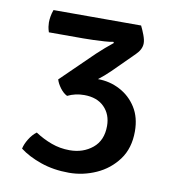

<svg xmlns="http://www.w3.org/2000/svg" viewBox="-68 -606 618 680"><g transform="rotate(10 241.0 -266.0)"><path d="M328.5 -173.5Q328.5 -215 302.5 -241.2Q276.5 -267.5 230 -267.5Q198 -267.5 170.5 -254Q157 -260.5 145.2 -276.2Q133.5 -292 129.5 -306V-306.5L130.5 -307L245.5 -419Q256 -429 273.2 -444Q290.5 -459 301.5 -467.5L298.5 -471Q287.5 -468.5 268.2 -467.2Q249 -466 228.2 -465.2Q207.5 -464.5 192.5 -464.5H68Q64.5 -475 63.2 -483.8Q62 -492.5 62 -499Q62 -509 64 -521Q66 -533 70.5 -545H385.5Q392.5 -531 399 -513.8Q405.5 -496.5 405.5 -484.5Q405.5 -462.5 385 -442.5L309 -367Q289.5 -348 268 -331.5Q310.5 -331.5 347.2 -312.2Q384 -293 406.5 -257.5Q429 -222 429 -171.5Q429 -111 398.8 -70Q368.5 -29 321.5 -8Q274.5 13 224 13Q168.5 13 122.5 -3Q76.5 -19 46 -42.5Q49.5 -59 61 -77.8Q72.5 -96.5 87.5 -107.5Q115.5 -89 146.8 -77.5Q178 -66 212.5 -66Q261 -66 294.8 -93.8Q328.5 -121.5 328.5 -173.5Z"/></g></svg>

Font: Signika Negative SC
Style: Regular
Weight: 400
Designer: Anna Giedryś
Foundry: Anna Giedryś
Version: Version 2.000; ttfautohint (v1.8.3) -l 8 -r 50 -G 200 -x 9 -